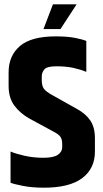

<svg xmlns="http://www.w3.org/2000/svg" viewBox="-20 -867 479 892"><path d="M20 -531Q20 -608 72.5 -653Q125 -698 239 -698Q295 -698 331 -690.5Q367 -683 381 -677V-533Q355 -544 321.5 -551.5Q288 -559 242 -559Q199 -559 186.5 -545Q174 -531 174 -511V-496Q174 -468 184 -454.5Q194 -441 225 -424L339 -360Q379 -338 400 -306.5Q421 -275 421 -225V-163Q421 -84 362 -39.5Q303 5 184 5Q129 5 86 -3.5Q43 -12 29 -18V-163Q55 -152 95.5 -143Q136 -134 182 -134Q229 -134 249 -148Q269 -162 269 -183V-198Q269 -221 259.5 -233Q250 -245 224 -258L117 -316Q74 -340 47 -376Q20 -412 20 -468ZM226 -847H336L261 -732H182Z"/></svg>

Font: Khand Variable Light
Style: Regular
Weight: 300
Designer: Satya Rajpurohit
Foundry: Indian Type Foundry
Version: Version 3.000